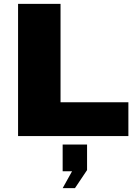

<svg xmlns="http://www.w3.org/2000/svg" viewBox="-20 -708 707 999"><path d="M74 -688H295V-176H648V0H74ZM355 183H306V44H433V177L370 271H306Z"/></svg>

Font: Archivo Black
Style: Regular
Weight: 400
Designer: Hector Gatti
Foundry: Omnibus-Type
Version: Version 1.101; ttfautohint (v1.8)